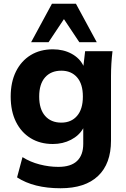

<svg xmlns="http://www.w3.org/2000/svg" viewBox="-20 -780 673 1024"><path d="M303 224Q160 224 71 166L100 58Q141 84 191.5 97Q242 110 291 110Q358 110 391 78.5Q424 47 424 -13V-96Q402 -57 358.5 -34.5Q315 -12 262 -12Q194 -12 143.5 -43Q93 -74 65 -130.5Q37 -187 37 -265Q37 -342 65 -398.5Q93 -455 143.5 -486Q194 -517 262 -517Q318 -517 361.5 -493.5Q405 -470 425 -429L434 -507H580Q576 -474 574 -440.5Q572 -407 572 -375V-30Q572 93 503 158.5Q434 224 303 224ZM307 -126Q360 -126 391 -162Q422 -198 422 -265Q422 -332 391 -367.5Q360 -403 307 -403Q252 -403 220.5 -367.5Q189 -332 189 -265Q189 -198 220.5 -162Q252 -126 307 -126ZM146 -555 257 -760H385L496 -555H403L321 -678L239 -555Z"/></svg>

Font: Mulish ExtraBold
Style: Regular
Weight: 800
Designer: Vernon Adams
Foundry: Vernon Adams
Version: Version 3.603; ttfautohint (v1.8.3)